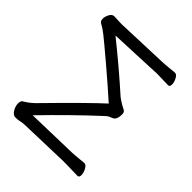

<svg xmlns="http://www.w3.org/2000/svg" viewBox="-203 -829 962 962"><g transform="rotate(45 278.5 -348.0)"><path d="M127 7Q110 8 98 11Q86 14 69 14Q52 14 40 -6Q28 -26 28 -45.5Q28 -65 39 -70Q68 -87 90 -109Q275 -298 350 -366Q288 -422 199.5 -497Q111 -572 86 -591.5Q61 -611 50 -616.5Q39 -622 33.5 -627.5Q28 -633 28 -647Q28 -661 37 -678Q46 -695 61 -695L108 -693H117L391 -703Q415 -704 437.5 -706.5Q460 -709 474 -710H476Q488 -710 497.5 -692Q507 -674 507 -657.5Q507 -641 495 -641L421 -643Q414 -643 407 -643Q400 -643 392 -642L133 -631Q267 -523 368 -432Q391 -414 425 -397Q436 -392 436 -375Q436 -338 417 -329Q408 -325 398.5 -321Q389 -317 374 -302Q257 -194 122 -55L391 -62Q415 -63 438 -65.5Q461 -68 474 -69H475Q487 -69 497 -50.5Q507 -32 507 -15.5Q507 1 495 1L408 -1H392Z"/></g></svg>

Font: LXGW WenKai TC
Style: Regular
Weight: 400
Designer: LXGW / Fontworks Inc.
Foundry: LXGW / Fontworks Inc.
Version: Version 1.330